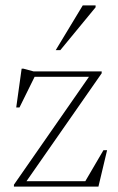

<svg xmlns="http://www.w3.org/2000/svg" viewBox="-20 -690 435 710"><path d="M31.5 0V-7L309 -406H108L52 -292.5H40L60 -436H67L104 -426H356V-419L78 -20H295.5L362.5 -134.5H376L344 0ZM186 -504.5 286 -670H333.5V-663L203 -504.5Z"/></svg>

Font: Newsreader 16pt ExtraLight
Style: Regular
Weight: 275
Designer: Hugues Gentile
Foundry: Production Type
Version: Version 1.003; ttfautohint (v1.8.3)